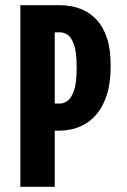

<svg xmlns="http://www.w3.org/2000/svg" viewBox="-20 -720 490 740"><path d="M58.5 0V-700H213.5Q229 -700 253 -696.2Q277 -692.5 303.5 -680.2Q330 -668 353.5 -642.8Q377 -617.5 391.8 -574.8Q406.5 -532 406.5 -467Q406.5 -400 392 -355.2Q377.5 -310.5 354.8 -282.8Q332 -255 305.8 -240.8Q279.5 -226.5 255 -221.5Q230.5 -216.5 213.5 -216.5H191V0ZM191 -321H211.5Q224.5 -321 239.2 -330.5Q254 -340 264.8 -369.8Q275.5 -399.5 275.5 -459.5Q275.5 -520 264.8 -549Q254 -578 239.2 -586.8Q224.5 -595.5 211.5 -595.5H191Z"/></svg>

Font: Trispace Condensed SemiBold
Style: Regular
Weight: 600
Width: 3
Designer: Tyler Finck
Foundry: Etcetera Type Company
Version: Version 1.210; ttfautohint (v1.8.3)